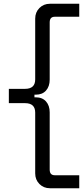

<svg xmlns="http://www.w3.org/2000/svg" viewBox="-20 -765 448 1020"><path d="M245 235Q212 235 189.5 212.5Q167 190 167 156V-167Q167 -217 113 -217H27V-293H113Q167 -293 167 -343V-666Q167 -700 189.5 -722.5Q212 -745 245 -745H401V-676H271Q244 -676 244 -646V-342Q244 -306 224.5 -284Q205 -262 170 -262H163V-248H170Q205 -248 224.5 -226Q244 -204 244 -168V136Q244 166 271 166H401V235Z"/></svg>

Font: Space Grotesk Frontify
Style: Regular
Weight: 400
Designer: Florian Karsten
Version: Version 2.000